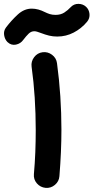

<svg xmlns="http://www.w3.org/2000/svg" viewBox="-88 -889 474 974"><path d="M-50.3 -675.8Q-64 -689.9 -67.1 -711.2Q-70.3 -732.4 -57.6 -749.5Q-30.3 -785.6 2.2 -815.4Q34.7 -845.2 73.2 -845.2Q89.8 -845.2 106.7 -840.6Q123.5 -835.9 138.7 -828.1Q151.4 -821.8 164.3 -817.6Q177.2 -813.5 193.8 -813.5Q219.7 -813.5 238 -825.2Q256.3 -836.9 272 -854Q287.6 -869.6 310.1 -869.4Q332.5 -869.1 348.1 -855Q363.8 -840.8 366 -818.4Q368.2 -795.9 353.5 -778.3Q324.7 -744.1 285.9 -723.9Q247.1 -703.6 202.6 -703.6Q180.2 -703.6 161.1 -708.3Q142.1 -712.9 119.1 -721.7Q108.4 -725.6 100.8 -728Q93.3 -730.5 85.9 -730.5Q69.8 -730.5 57.1 -718Q44.4 -705.6 30.3 -687Q16.6 -667.5 -7.3 -662.6Q-31.2 -657.7 -50.3 -675.8ZM72.3 -550.8Q68.8 -577.1 85.2 -598.9Q101.6 -620.6 127.9 -624Q154.3 -627.4 176 -611.1Q197.8 -594.7 201.2 -568.4Q212.4 -485.8 218 -400.9Q223.6 -315.9 223.6 -231Q223.6 -121.1 213.4 4.9Q211.4 31.2 190.7 48.8Q169.9 66.4 143.1 64Q116.7 61.5 99.1 41.3Q81.5 21 84 -5.9Q88.9 -61 91.1 -116.7Q93.3 -172.4 93.3 -228.5Q93.3 -312.5 88.1 -393.3Q83 -474.1 72.3 -550.8Z"/></svg>

Font: Mikhak-DS2-FD Bold
Style: Regular
Weight: 700
Designer: Amin Abedi
Version: Version 3.4